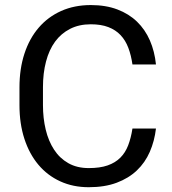

<svg xmlns="http://www.w3.org/2000/svg" viewBox="-20 -741 691 770"><path d="M605.5 -225.6Q599.6 -175.3 580.8 -132.1Q562 -88.9 528.8 -57.4Q495.6 -25.9 447.8 -8.1Q399.9 9.8 335.9 9.8Q272.9 9.8 221.7 -13.7Q170.4 -37.1 134 -80.3Q97.7 -123.5 77.9 -184.1Q58.1 -244.6 58.1 -319.3V-390.6Q58.1 -465.3 78.1 -526.1Q98.1 -586.9 135.3 -630.1Q172.4 -673.3 225.3 -697Q278.3 -720.7 344.2 -720.7Q404.3 -720.7 450.7 -703.1Q497.1 -685.5 529.5 -654.1Q562 -622.6 581.1 -578.9Q600.1 -535.2 605.5 -482.4H511.2Q505.9 -519.5 494.6 -549.3Q483.4 -579.1 463.6 -600.1Q443.8 -621.1 414.6 -632.3Q385.3 -643.6 344.2 -643.6Q296.9 -643.6 261 -625.2Q225.1 -606.9 200.9 -574Q176.8 -541 164.6 -494.4Q152.3 -447.8 152.3 -391.6V-319.3Q152.3 -267.1 163.3 -221.2Q174.3 -175.3 196.8 -140.9Q219.2 -106.4 253.9 -86.7Q288.6 -66.9 335.9 -66.9Q380.9 -66.9 411.6 -77.6Q442.4 -88.4 462.6 -108.6Q482.9 -128.9 494.1 -158.4Q505.4 -188 511.2 -225.6Z"/></svg>

Font: RobotoDraft
Style: Regular
Weight: 400
Designer: Google
Foundry: Google
Version: Version 2.000988-w1; 2014